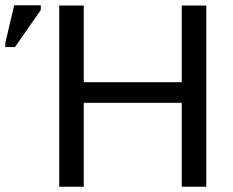

<svg xmlns="http://www.w3.org/2000/svg" viewBox="-27 -709 885 729"><path d="M663.1 0V-318.8H291V0H197.8V-688H291V-397H663.1V-688H756.3V0ZM-6.8 -530.3V-546.4L26.9 -689H127.9V-670.9L29.8 -530.3Z"/></svg>

Font: Arial
Style: Regular
Weight: 400
Designer: Steve Matteson
Foundry: Ascender Corporation
Version: Version 2.00.3